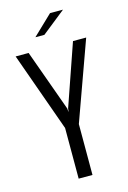

<svg xmlns="http://www.w3.org/2000/svg" viewBox="-118 -829 591 886"><g transform="rotate(-15 177.0 -386.0)"><path d="M144 0V-242L9 -620H71L177 -326L178 -311H179L181 -326L283 -620H346L210 -243V0ZM120 -682 214 -772H276L163 -682Z"/></g></svg>

Font: Smooch Sans Medium
Style: Regular
Weight: 500
Designer: Robert E. Leuschke
Foundry: Robert E. Leuschke
Version: Version 1.010; ttfautohint (v1.8.3)